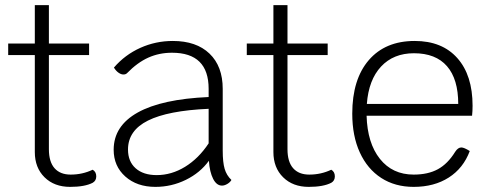

<svg xmlns="http://www.w3.org/2000/svg" viewBox="-20 -720 1906 750"><path d="M356 -31Q356 -14 342 -6Q311 10 254 10Q192 10 154 -27.5Q116 -65 116 -126V-505H12V-550H116V-700H171V-550H328V-505H171V-137Q171 -88 193 -63Q215 -38 256 -38Q302 -38 342 -57Q356 -49 356 -31Z M884 -17Q879 -8 868 -1.5Q857 5 847 5Q826 5 812.5 -21.5Q799 -48 796 -92Q762 -45 706 -17.5Q650 10 587 10Q515 10 469.5 -30.5Q424 -71 424 -135Q424 -228 518 -280.5Q612 -333 795 -341V-373Q795 -514 652 -514Q602 -514 559.5 -495Q517 -476 476 -434Q471 -429 462 -429Q453 -429 443 -436Q433 -443 425 -456Q468 -506 528 -533Q588 -560 655 -560Q747 -560 798.5 -510.5Q850 -461 850 -373V-132Q850 -86 857.5 -60.5Q865 -35 884 -17ZM795 -160V-295Q636 -288 558 -249Q480 -210 480 -136Q480 -89 510 -62.5Q540 -36 592 -36Q650 -36 703 -68.5Q756 -101 795 -160Z M1288 -31Q1288 -14 1274 -6Q1243 10 1186 10Q1124 10 1086 -27.5Q1048 -65 1048 -126V-505H944V-550H1048V-700H1103V-550H1260V-505H1103V-137Q1103 -88 1125 -63Q1147 -38 1188 -38Q1234 -38 1274 -57Q1288 -49 1288 -31Z M1824 -268H1412Q1415 -161 1464 -99.5Q1513 -38 1596 -38Q1652 -38 1690.5 -59Q1729 -80 1758 -127Q1769 -144 1782 -144Q1793 -144 1815 -130Q1790 -63 1733 -26.5Q1676 10 1596 10Q1523 10 1469 -25Q1415 -60 1385.5 -124.5Q1356 -189 1356 -276Q1356 -410 1420.5 -485Q1485 -560 1600 -560Q1707 -560 1766.5 -493Q1826 -426 1826 -307Q1826 -286 1824 -268ZM1770 -314Q1770 -411 1726 -461.5Q1682 -512 1597 -512Q1517 -512 1468.5 -460Q1420 -408 1413 -314Z"/></svg>

Font: Krub Light
Style: Regular
Weight: 300
Designer: Ekaluck Peanpanawate
Foundry: Cadson Demak Co.,Ltd.
Version: Version 1.000; ttfautohint (v1.6)